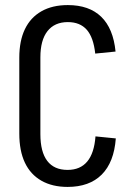

<svg xmlns="http://www.w3.org/2000/svg" viewBox="-20 -728 518 756"><path d="M246 8Q186 8 143 -16.5Q100 -41 78 -87.5Q56 -134 56 -202V-501Q56 -567 78 -613Q100 -659 143 -683.5Q186 -708 247 -708Q331 -708 378.5 -662Q426 -616 435 -525L355 -517Q348 -581 321.5 -611Q295 -641 247 -641Q195 -641 167 -605.5Q139 -570 139 -502V-200Q139 -130 166 -94.5Q193 -59 246 -59Q296 -59 323.5 -92Q351 -125 356 -191L436 -183Q429 -89 380.5 -40.5Q332 8 246 8Z"/></svg>

Font: Pathway Extreme Condensed
Style: Regular
Weight: 400
Width: 3
Version: Version 1.001;gftools[0.9.26]